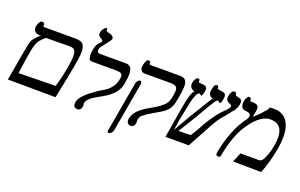

<svg xmlns="http://www.w3.org/2000/svg" viewBox="-143 -1408 3271 2094"><g transform="rotate(20 1493.0 -361.0)"><path d="M529 4 -25.5 0 32.5 -329 36.5 -351Q46.5 -408 53.5 -438.2Q60.5 -468.5 71.5 -490.5Q84 -508.5 105 -531.2Q126 -554 150 -574L134.5 -571Q105 -571 84 -587.5Q63 -604 63 -635.5Q63 -643 64.5 -652Q69.5 -680.5 83 -700.8Q96.5 -721 112.5 -721Q125 -721 134.2 -712.8Q143.5 -704.5 142 -696L140 -684Q139.5 -682 139.5 -679Q139.5 -674 143.2 -673Q147 -672 159.5 -672H501.5Q542 -672 565.5 -666.5Q589 -661 601.8 -648.2Q614.5 -635.5 620.5 -611.5Q628 -590.5 628 -557.5Q628 -504.5 608 -394Q584.5 -261.5 529 4ZM559 -482Q558 -517 551.2 -535.5Q544.5 -554 527.2 -562.5Q510 -571 476.5 -571L209.5 -568Q172.5 -536.5 153 -512.5Q133.5 -488.5 122 -457.2Q110.5 -426 101 -373Q75 -224 60 -105L488 -113Q520 -213.5 541.5 -335Q558.5 -429.5 559 -482Z M1026.5 -192.5Q962.5 -158 929 -137.5Q895.5 -117 872 -93.8Q848.5 -70.5 844 -44Q844 -43.5 844.2 -38.8Q844.5 -34 844 -24Q846.5 -20 846.5 -12Q846.5 -6 846 -3Q842 20.5 828.2 33.2Q814.5 46 796.5 46Q774.5 46 762 32.8Q749.5 19.5 749.5 -3Q749.5 -11 751 -19Q757 -54 785.8 -88.2Q814.5 -122.5 847.2 -148.8Q880 -175 922.5 -204.5Q945 -220 950 -224L967 -233.5Q1003 -253.5 1031.5 -274.5Q1060 -295.5 1086 -332.2Q1112 -369 1121 -421Q1121.5 -425 1123.5 -435.8Q1125.5 -446.5 1125.5 -454.5Q1125.5 -475 1108.2 -486Q1091 -497 1044.5 -497H762.5Q749.5 -497 741.2 -507Q733 -517 732 -535Q728.5 -547.5 728.5 -564.5Q728.5 -590 735 -626Q739.5 -650.5 745 -665Q750.5 -679.5 768 -704Q785.5 -721 791.8 -728.8Q798 -736.5 798 -746.5Q798 -752.5 793.8 -757Q789.5 -761.5 780 -767.5Q760 -775.5 751.2 -786.8Q742.5 -798 742.5 -814.5Q742.5 -819 744.5 -832Q746.5 -844 755.5 -859Q764.5 -874 775.2 -884.5Q786 -895 793 -895Q805.5 -895 805.5 -883Q805.5 -881 804.5 -875Q804.5 -874.5 805 -871.5Q805.5 -868.5 805 -864Q807.5 -865 812.5 -863Q817.5 -861 823 -857Q850 -852 865.8 -844.8Q881.5 -837.5 884 -830.5Q894.5 -825.5 894.5 -811Q894.5 -806.5 894 -804Q892.5 -794.5 880.8 -778Q869 -761.5 844.5 -731Q820.5 -701.5 807.5 -683Q794.5 -664.5 792.5 -654Q790.5 -643.5 790.5 -633.5Q790.5 -617 800.5 -611.5Q810.5 -606 838 -606H1123Q1164.5 -606 1182 -580.2Q1199.5 -554.5 1199.5 -506.5Q1199.5 -464 1185.5 -386Q1176 -331.5 1135.8 -282.8Q1095.5 -234 1026.5 -192.5Z M1358 -34Q1358 -43 1359 -48Q1368 -97.5 1405 -140.2Q1442 -183 1516.5 -226.5L1558.5 -250.5Q1597.5 -273 1620 -287.8Q1642.5 -302.5 1655.5 -316Q1677 -331.5 1690.8 -347.8Q1704.5 -364 1714 -388.2Q1723.5 -412.5 1730 -450Q1736.5 -487.5 1736.5 -508.5Q1736.5 -541.5 1718.8 -556.2Q1701 -571 1654.5 -571H1351.5Q1329 -571 1315.5 -587.5Q1302 -604 1302 -630Q1302 -638 1303.5 -647Q1309 -676.5 1320 -698.8Q1331 -721 1346.5 -721Q1355.5 -721 1363.2 -715.5Q1371 -710 1370 -705L1367.5 -693Q1366 -685.5 1374.8 -682.8Q1383.5 -680 1400 -680H1732Q1774 -680 1791.5 -655.2Q1809 -630.5 1809 -583Q1809 -543.5 1796 -469Q1787 -419.5 1780.8 -392.5Q1774.5 -365.5 1766 -346Q1757.5 -326.5 1743 -305Q1725.5 -286.5 1707.8 -271.8Q1690 -257 1667.5 -243.5L1592 -199.5L1572.5 -188Q1543.5 -171 1528 -160.8Q1512.5 -150.5 1504.5 -142Q1479.5 -127 1468.5 -111.2Q1457.5 -95.5 1453.5 -73Q1453 -71.5 1453 -68Q1453 -64.5 1453.8 -58.8Q1454.5 -53 1454.5 -48Q1454.5 -42 1453 -32Q1448.5 -6 1435 5.5Q1421.5 17 1403.5 17Q1383 17 1370.5 2.8Q1358 -11.5 1358 -34ZM1191 152 1294 -434Q1296.5 -449 1304.5 -460Q1312.5 -471 1321.5 -477Q1330.5 -483 1336.5 -483Q1343.5 -483 1348 -477.5Q1352.5 -472 1354.2 -464.8Q1356 -457.5 1355.5 -454L1254 122Q1251.5 135 1247 142.5Q1242.5 150 1231.5 162Q1211.5 173 1204 173Q1196.5 173 1193 166.8Q1189.5 160.5 1191 152Z M2418.5 -540.5Q2408.5 -527 2394 -510Q2346 -450 2334.5 -435Q2299 -399.5 2266.8 -349.2Q2234.5 -299 2185 -204L2074.5 0H1803.5L1859.5 -335Q1874.5 -425 1886.5 -472Q1894.5 -502 1898.5 -515.2Q1902.5 -528.5 1910 -543.5Q1917.5 -558.5 1931 -576Q1906 -579.5 1890.5 -596.2Q1875 -613 1875 -640Q1875 -648.5 1876.5 -658Q1880.5 -682 1894.5 -702Q1908.5 -722 1921.5 -722Q1930 -722 1936 -717Q1942 -712 1940.5 -704Q1939.5 -697 1939.5 -694.5Q1939.5 -687 1944.8 -683.2Q1950 -679.5 1964.5 -679L1990.5 -678Q2015 -677 2028.2 -665.8Q2041.5 -654.5 2041.5 -632.5Q2041.5 -625.5 2040 -617Q2039 -610.5 2031.5 -583.5L2028.5 -572Q2020 -556 2016.5 -556Q2012 -556 2009.5 -558Q2007 -560 2003 -564.5Q1997.5 -571 1993.5 -571Q1974 -571 1958.2 -538Q1942.5 -505 1930 -452.5Q1917.5 -400 1901.5 -317Q1890 -261 1882 -216.2Q1874 -171.5 1865 -103.5L1878.5 -127Q1912 -186 1986 -313.5L2145 -571.5Q2122 -575 2109 -590Q2096 -605 2096 -629.5Q2096 -638 2097.5 -647Q2103.5 -681 2112 -701.5Q2120.5 -722 2136.5 -722Q2147 -722 2153.2 -717Q2159.5 -712 2159.5 -701.5Q2159.5 -699.5 2159 -697.2Q2158.5 -695 2158.5 -692.5Q2158.5 -684 2185 -680.5L2211.5 -677.5Q2236 -675 2248 -663.8Q2260 -652.5 2260 -630Q2260 -620 2258 -610Q2257 -605.5 2255.2 -592.5Q2253.5 -579.5 2249 -566Q2240 -551 2232 -551Q2226.5 -551 2223.5 -553.2Q2220.5 -555.5 2217.2 -560.8Q2214 -566 2210.5 -566Q2199.5 -566 2189.8 -557.8Q2180 -549.5 2172.5 -533.5Q2159.5 -516.5 2141.2 -486.2Q2123 -456 2088 -395Q2079 -379.5 2068.2 -360.5Q2057.5 -341.5 2044.5 -319.5L1915 -109L2057 -112.5Q2090.5 -165.5 2110.5 -199.5Q2130.5 -233.5 2141.5 -258Q2206 -368 2272.5 -448.5L2296.5 -472.5Q2325 -500.5 2336.5 -512.8Q2348 -525 2353.8 -534.2Q2359.5 -543.5 2361.5 -554L2362 -558.5Q2362 -563 2359 -566.5Q2356 -570 2347.5 -575.5Q2321.5 -584 2307.8 -598Q2294 -612 2294 -635.5Q2294 -643 2295.5 -652Q2300 -679 2312.5 -700.5Q2325 -722 2340.5 -722Q2353 -722 2362 -714Q2371 -706 2369 -695Q2368 -689 2370.8 -686.8Q2373.5 -684.5 2379.8 -683Q2386 -681.5 2389 -681L2416 -674Q2433 -669.5 2440.5 -659.5Q2448 -649.5 2448 -633Q2448 -621 2445 -606Q2441 -583 2418.5 -540.5Z M2915.5 4 2588.5 0 2634 -110H2844.5Q2862.5 -110 2874 -117.8Q2885.5 -125.5 2895 -143.5Q2909 -162.5 2926.2 -213.5Q2943.5 -264.5 2951.5 -312Q2961 -364 2961 -407Q2961 -489.5 2924.5 -530.2Q2888 -571 2814.5 -571Q2762 -571 2705.5 -531.5Q2649 -492 2598 -419Q2544.5 -349.5 2505.2 -247.2Q2466 -145 2443.5 -17Q2441 -4 2437.5 0Q2434 4 2423.5 4H2406.5Q2399.5 4 2394.8 -2.5Q2390 -9 2390 -20Q2390 -23 2391 -30Q2415 -168 2464 -289.5Q2513 -411 2577.5 -491.5Q2581.5 -497.5 2583.5 -503.8Q2585.5 -510 2587.5 -521Q2588 -523.5 2588 -528.5Q2588 -547.5 2570.8 -556.2Q2553.5 -565 2528 -565Q2502 -565 2486.8 -583.2Q2471.5 -601.5 2471.5 -633Q2471.5 -643 2474 -659Q2478 -684 2489.8 -703Q2501.5 -722 2512.5 -722Q2526.5 -722 2533.2 -713.8Q2540 -705.5 2538 -695Q2537.5 -693.5 2537.5 -691Q2537.5 -685 2542 -682.5Q2546.5 -680 2557 -680H2566Q2606.5 -680 2623 -667.5Q2639.5 -655 2639.5 -629.5Q2639.5 -617 2636.5 -601L2629 -559Q2628.5 -556 2627 -545.5Q2626.5 -538 2624.5 -530.5L2636 -541Q2674.5 -577 2693 -595.5Q2711.5 -614 2722.5 -630Q2738 -643.5 2749 -659.2Q2760 -675 2763.5 -690.5Q2788 -692.5 2801.5 -692.2Q2815 -692 2816.5 -692Q2911.5 -692 2962.2 -625.2Q3013 -558.5 3013 -435Q3013 -370.5 3000 -299Q2986 -219.5 2963.5 -138.2Q2941 -57 2915.5 4Z"/></g></svg>

Font: JuliaMono SemiBoldItalic
Style: Regular
Weight: 600
Italic angle: -9°
Monospace: yes
Designer: cormullion
Foundry: corm
Version: Version 0.049; ttfautohint (v1.8.4)